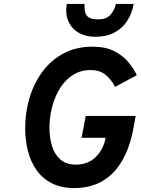

<svg xmlns="http://www.w3.org/2000/svg" viewBox="-20 -951 720 983"><path d="M362.3 12Q293.6 12 245.2 -12.8Q196.8 -37.6 166.8 -80.5Q136.7 -123.5 122.8 -178.7Q108.9 -233.8 108.9 -294Q108.9 -374.7 131.1 -449.5Q153.3 -524.3 197.1 -583.7Q240.9 -643.1 305.2 -677.5Q369.5 -712 453.7 -712Q519.8 -712 564.4 -689.4Q609 -666.7 637 -633Q664.9 -599.2 680.5 -566.2L569.1 -506Q552.1 -541.1 522.1 -566.8Q492.1 -592.4 442.5 -592.4Q401.8 -592.4 368.8 -575.8Q335.8 -559.2 310.5 -530.2Q285.1 -501.3 268 -463.6Q250.8 -425.8 242.1 -382.9Q233.3 -340 233.3 -296.2Q233.3 -244.3 246.8 -201.8Q260.2 -159.2 290 -133.7Q319.8 -108.2 368.7 -108.2Q426 -108.2 464.2 -141.8Q502.4 -175.4 517.3 -228.8L520.9 -245.4H397.7L418.9 -357.4H674.5L667.7 -318.8Q652.6 -225.8 623 -162.2Q593.4 -98.5 552.8 -60.2Q512.2 -22 463.8 -5Q415.3 12 362.3 12ZM468 -762.6Q419.3 -762.6 383.2 -783.1Q347.2 -803.6 330.2 -841.5Q313.3 -879.3 321.8 -931H413Q410 -890.3 424.4 -871Q438.9 -851.8 482.6 -851.8Q525 -851.8 546.1 -876Q567.3 -900.2 573 -931H664.6Q655.8 -882.2 631.3 -844.2Q606.8 -806.3 566 -784.5Q525.1 -762.6 468 -762.6Z"/></svg>

Font: Overpass
Style: Italic
Weight: 400
Italic angle: -10°
Designer: Delve Withrington, Dave Bailey, Thomas Jockin
Foundry: Delve Fonts LLC
Version: Version 4.000